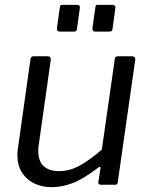

<svg xmlns="http://www.w3.org/2000/svg" viewBox="-20 -762 619 792"><path d="M194.6 10Q131 10 91.4 -25.7Q51.9 -61.4 51.9 -120.6Q51.9 -126.4 52 -132.9Q52.2 -139.3 53.2 -144.9L105.5 -516.9Q106.8 -524.6 109.9 -527.3Q113 -530 120.3 -530H176.4Q183.6 -530 187.1 -525.7Q190.5 -521.4 189.3 -513.9L139.6 -163Q138.6 -156.8 138.3 -151.1Q137.9 -145.4 137.9 -140.5Q137.9 -96.4 160.6 -76.2Q183.3 -56.1 223.9 -56.1Q268.8 -56.1 311.9 -80.6Q355.1 -105.1 400.1 -145.3L453.4 -517.9Q454.7 -525.6 458 -527.8Q461.2 -530 468.8 -530H524.1Q531.5 -530 535.3 -525.7Q539 -521.4 537.7 -513.9L465.7 -10.2Q464.7 -4.6 463 -2.3Q461.4 0 455.3 0H396.6Q391.5 0 388.1 -2.6Q384.8 -5.3 385.8 -10.9L394.3 -67.2Q395.3 -72.5 392.6 -73.6Q389.9 -74.7 384.1 -69.9Q323.1 -23 279.1 -6.5Q235.1 10 194.6 10ZM309.2 -727.4 297.8 -644.5Q296.8 -635.9 293.8 -633.8Q290.9 -631.6 280.9 -631.6H228.3Q219.7 -631.6 216.9 -635.8Q214 -639.9 215 -647.3L226.9 -731.6Q228.1 -738.7 229.9 -740.4Q231.7 -742 237.2 -742H298.7Q304.5 -742 307.7 -738Q310.9 -734 309.2 -727.4ZM455.6 -727.4 444.3 -644.5Q443.3 -635.9 440.3 -633.8Q437.3 -631.6 427.4 -631.6H374.8Q366.2 -631.6 363.4 -635.8Q360.5 -639.9 361.5 -647.3L373.4 -731.6Q374.6 -738.7 376.4 -740.4Q378.2 -742 383.7 -742H445.2Q451 -742 454.2 -738Q457.4 -734 455.6 -727.4Z"/></svg>

Font: Libre Franklin Thin
Style: Italic
Weight: 100
Italic angle: -8°
Designer: Pablo Impallari, Rodrigo Fuenzalida, Nhung Nguyen
Foundry: Impallari Type
Version: Version 3.000